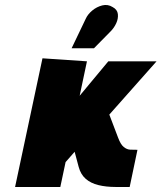

<svg xmlns="http://www.w3.org/2000/svg" viewBox="-20 -744 643 764"><path d="M420 -619Q434 -633 442.5 -651.5Q451 -670 449 -688Q447 -706 428 -716Q409 -728 387 -722.5Q365 -717 347 -702Q329 -687 321 -669L265 -552H354ZM450 -196 415 -288 603 -500H411L297 -363L326 -500L149 -512L40 0H220L241 -99L277 -140L293 -80Q301 -50 321 -32.5Q341 -15 371.5 -7.5Q402 0 440 0H496L527 -148H524Q511 -148 498 -148.5Q485 -149 472.5 -159Q460 -169 450 -196Z"/></svg>

Font: Advent Pro Black
Style: Italic
Weight: 900
Italic angle: -12°
Version: Version 3.000